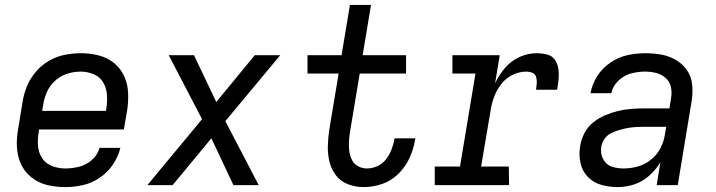

<svg xmlns="http://www.w3.org/2000/svg" viewBox="-20 -755 2920 783"><path d="M246 8Q281 8 317.5 0Q354 -8 386.5 -30Q419 -52 440.5 -84Q462 -116 471 -152H386Q378 -123 354.5 -102.5Q331 -82 302.5 -75Q274 -68 246 -68Q218 -68 192 -78Q166 -88 151.5 -110.5Q137 -133 135 -160.5Q133 -188 138 -217L139 -227H485L498 -301Q504 -338 502.5 -375Q501 -412 486.5 -444Q472 -476 445 -498Q418 -520 382.5 -529Q347 -538 310 -538Q278 -538 244.5 -531.5Q211 -525 180.5 -507.5Q150 -490 126.5 -462.5Q103 -435 90 -403.5Q77 -372 72 -339L54 -229Q47 -191 49 -154Q51 -117 66 -85Q81 -53 109 -31Q137 -9 172.5 -0.5Q208 8 246 8ZM412 -303H152L156 -327Q160 -354 171.5 -380Q183 -406 205 -426Q227 -446 254.5 -454.5Q282 -463 309 -463Q336 -463 361.5 -452.5Q387 -442 400.5 -419.5Q414 -397 416 -369.5Q418 -342 414 -314Z M581 0H684L842 -191L932 0H1035L899 -261L1123 -530H1019L862 -339L771 -530H668L804 -269Z M1464 8Q1500 8 1537.5 -4.5Q1575 -17 1604 -45.5Q1633 -74 1649.5 -109.5Q1666 -145 1672 -182Q1673 -187 1674 -191H1589L1588 -185Q1584 -164 1576 -143.5Q1568 -123 1553.5 -104.5Q1539 -86 1518 -77Q1497 -68 1476 -68Q1457 -68 1440.5 -77Q1424 -86 1415.5 -102.5Q1407 -119 1404.5 -138Q1402 -157 1403 -176.5Q1404 -196 1407 -215L1447 -455H1636V-530H1459L1493 -735H1407L1373 -530H1234V-455H1361L1323 -227Q1318 -194 1317 -160.5Q1316 -127 1323.5 -96Q1331 -65 1350 -40Q1369 -15 1399.5 -3.5Q1430 8 1464 8Z M1753 0H2056L2055 -76H1942L1980 -300Q1984 -329 1994 -357Q2004 -385 2022.5 -410Q2041 -435 2069 -449Q2097 -463 2126 -463Q2139 -463 2151 -458Q2163 -453 2166.5 -440.5Q2170 -428 2169 -415Q2168 -402 2166 -389H2252Q2256 -411 2258 -432.5Q2260 -454 2257 -474.5Q2254 -495 2242.5 -511.5Q2231 -528 2210 -533Q2189 -538 2168 -538Q2133 -538 2098.5 -522.5Q2064 -507 2039 -477.5Q2014 -448 1999 -415L2018 -530H1825V-455H1919L1856 -76H1753Z M2500 8Q2533 8 2566.5 -3Q2600 -14 2627.5 -38.5Q2655 -63 2673 -93L2658 0H2744L2801 -345Q2806 -378 2802.5 -411Q2799 -444 2781 -469.5Q2763 -495 2735.5 -511Q2708 -527 2676 -532.5Q2644 -538 2611 -538Q2575 -538 2538.5 -530Q2502 -522 2469 -499.5Q2436 -477 2415.5 -444.5Q2395 -412 2388 -375H2473Q2479 -404 2502 -426Q2525 -448 2553.5 -455.5Q2582 -463 2611 -463Q2634 -463 2655.5 -457.5Q2677 -452 2693.5 -438Q2710 -424 2715.5 -402Q2721 -380 2717 -357L2710 -313H2608Q2582 -313 2555 -311Q2528 -309 2501 -302.5Q2474 -296 2448 -285Q2422 -274 2399 -255.5Q2376 -237 2363 -211.5Q2350 -186 2346 -159Q2340 -125 2347 -91.5Q2354 -58 2377 -34Q2400 -10 2432.5 -1Q2465 8 2500 8Q2500 8 2500 8Q2500 8 2500 8Q2500 8 2500 8Q2500 8 2500 8ZM2523 -68Q2499 -68 2477.5 -74.5Q2456 -81 2443.5 -100Q2431 -119 2431 -142Q2431 -149 2432 -157Q2435 -174 2445.5 -189Q2456 -204 2472.5 -212Q2489 -220 2506 -225Q2523 -230 2540 -233Q2557 -236 2574 -237Q2591 -238 2608 -238H2697L2692 -209Q2688 -180 2674 -152Q2660 -124 2635 -104Q2610 -84 2581 -76Q2552 -68 2523 -68Z"/></svg>

Font: Iosevka Sparkle Oblique
Style: Regular
Weight: 400
Italic angle: -9°
Designer: Belleve Invis
Foundry: Belleve Invis
Version: Version 4.5.0; ttfautohint (v1.8.3)